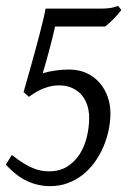

<svg xmlns="http://www.w3.org/2000/svg" viewBox="-22 -617 444 652"><path d="M390.1 -583Q384.3 -575.2 377 -566.9Q369.6 -558.6 362.3 -551.3Q355 -543.9 347.9 -537.6Q340.8 -531.2 335 -526.9H165Q162.1 -512.7 156.5 -490Q150.9 -467.3 144.5 -443.8Q138.2 -420.4 132.3 -399.7Q126.5 -378.9 123 -368.2Q141.1 -374 165.3 -377.4Q189.5 -380.9 211.9 -380.9Q245.6 -380.9 272 -368.7Q298.3 -356.4 316.2 -335.9Q334 -315.4 343.5 -288.6Q353 -261.7 353 -232.9Q353 -203.6 346.7 -174.1Q340.3 -144.5 328.4 -116.9Q316.4 -89.4 298.8 -65.2Q281.2 -41 258.5 -23.2Q235.8 -5.4 208 4.9Q180.2 15.1 147.9 15.1Q107.4 15.1 70.1 -2.2Q32.7 -19.5 -2 -58.1L18.1 -90.8Q40 -73.7 57.9 -62.7Q75.7 -51.8 90.8 -45.7Q106 -39.6 118.7 -37.4Q131.3 -35.2 144 -35.2Q180.7 -35.2 206.5 -51.5Q232.4 -67.9 248.8 -93.8Q265.1 -119.6 272.9 -152.1Q280.8 -184.6 280.8 -216.8Q280.8 -240.7 273.9 -261Q267.1 -281.2 253.9 -295.9Q240.7 -310.5 221.7 -318.8Q202.6 -327.1 178.2 -327.1Q128.4 -327.1 76.2 -288.1L58.1 -304.2Q63 -321.8 69.6 -345Q76.2 -368.2 83.5 -394Q90.8 -419.9 98.1 -446.8Q105.5 -473.6 112.1 -499.3Q118.7 -524.9 124.3 -547.9Q129.9 -570.8 132.8 -587.9H325.2Q337.4 -587.9 347.4 -589.1Q357.4 -590.3 364.3 -592.3Q372.6 -594.2 378.9 -597.2Z"/></svg>

Font: Gentium Plus
Style: Italic
Weight: 400
Italic angle: -8°
Designer: J. Victor Gaultney, Annie Olsen, Iska Routamaa
Foundry: SIL International
Version: Version 1.510